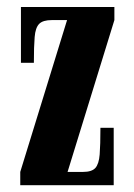

<svg xmlns="http://www.w3.org/2000/svg" viewBox="-20 -544 394 564"><path d="M39.5 0V-39L177 -485H132Q106 -485 95 -473.8Q84 -462.5 81.8 -435.2Q79.5 -408 79.5 -359.5H41.5V-523.5H316V-485L178.5 -39H224Q249.5 -39 260 -50.5Q270.5 -62 272.8 -90.2Q275 -118.5 275 -168.5H314V0Z"/></svg>

Font: Imbue 10pt ExtraBold
Style: Regular
Weight: 800
Designer: Tyler Finck
Foundry: Etcetera Type Company
Version: Version 1.102; ttfautohint (v1.8.3)